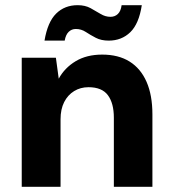

<svg xmlns="http://www.w3.org/2000/svg" viewBox="-20 -722 667 742"><path d="M64 0V-499H196L207 -418Q230 -460 272.5 -485.5Q315 -511 375 -511Q438 -511 481 -484Q524 -457 546.5 -405.5Q569 -354 569 -280V0H420V-267Q420 -323 397 -354Q374 -385 322 -385Q291 -385 266.5 -370Q242 -355 228 -327.5Q214 -300 214 -261V0ZM400 -565Q371 -565 350 -576Q329 -587 311.5 -598.5Q294 -610 273 -610Q257 -610 245.5 -599Q234 -588 230 -565H152Q164 -637 197 -669.5Q230 -702 280 -702Q309 -702 330 -690.5Q351 -679 369 -668Q387 -657 407 -657Q424 -657 435.5 -668Q447 -679 450 -702H528Q517 -630 483.5 -597.5Q450 -565 400 -565Z"/></svg>

Font: DM Sans 20pt Black
Style: Regular
Weight: 900
Version: Version 4.004;gftools[0.9.30]